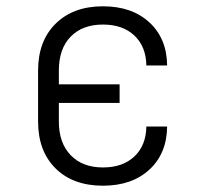

<svg xmlns="http://www.w3.org/2000/svg" viewBox="-20 -580 640 610"><path d="M307 10Q212 10 156.5 -45Q101 -100 101 -194V-356Q101 -450 157 -505Q213 -560 307 -560Q399 -560 454.5 -509Q510 -458 511 -372H445Q444 -432 407 -467Q370 -502 307 -502Q242 -502 204.5 -463.5Q167 -425 167 -356V-312H360V-253H167V-194Q167 -126 204.5 -87Q242 -48 307 -48Q370 -48 407 -83Q444 -118 445 -178H511Q510 -92 454.5 -41Q399 10 307 10Z"/></svg>

Font: JetBrains Mono NL ExtraLight
Style: Regular
Weight: 200
Designer: Philipp Nurullin, Konstantin Bulenkov
Foundry: JetBrains
Version: Version 2.304; ttfautohint (v1.8.4.7-5d5b)